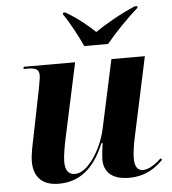

<svg xmlns="http://www.w3.org/2000/svg" viewBox="-54 -816 785 875"><g transform="rotate(-5 338.5 -378.0)"><path d="M350 -606H459C497 -653 556 -714 606 -758L607 -766H594C529 -739 452 -694 410 -665C379 -695 334 -733 277 -766H267L266 -758C291 -723 332 -647 350 -606ZM502 10C577 10 625 -25 658 -59L652 -66C627 -42 595 -20 568 -20C543 -20 530 -39 530 -76C530 -99 536 -140 542 -167L621 -536H468L400 -221C380 -130 316 -29 258 -29C226 -29 213 -51 213 -89C213 -114 221 -160 229 -197L302 -536H67L65 -526H83C121 -526 136 -518 136 -491C136 -480 132 -458 127 -431L83 -212C76 -178 66 -135 66 -102C66 -43 94 9 180 9C276 9 343 -46 389 -158H395C392 -143 387 -97 387 -84C387 -33 416 10 502 10Z"/></g></svg>

Font: Noto Serif Display
Style: Bold Italic
Weight: 700
Italic angle: -12°
Designer: Monotype Design Team
Foundry: Monotype Imaging Inc.
Version: Version 2.009